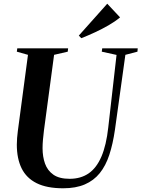

<svg xmlns="http://www.w3.org/2000/svg" viewBox="-20 -1003 761 1033"><path d="M654.5 -708 598.5 -305.5Q587.5 -229 568.2 -170.2Q549 -111.5 516.8 -71.5Q484.5 -31.5 436.2 -10.8Q388 10 320 10Q232 10 177 -17.5Q122 -45 96.2 -97.5Q70.5 -150 70.5 -225Q70.5 -242.5 72 -260.8Q73.5 -279 76 -298.5L130.5 -708L70.5 -725L73 -743H346.5L344.5 -725L271 -708L216.5 -301.5Q213.5 -276 211.2 -252Q209 -228 209 -205.5Q209 -160 222.2 -122.8Q235.5 -85.5 267.2 -63.2Q299 -41 354.5 -41Q414.5 -41 457 -70.2Q499.5 -99.5 525.8 -160.8Q552 -222 562.5 -317.5L607 -707.5L527.5 -725L530 -743H721L719.5 -725ZM417.5 -797.5 404 -811.5 557 -983 626 -909.5Q599 -887 564.2 -867Q529.5 -847 491.8 -829.5Q454 -812 417.5 -797.5Z"/></svg>

Font: Merriweather 144pt SemiBold
Style: Italic
Weight: 600
Italic angle: -7.8°
Version: Version 2.101